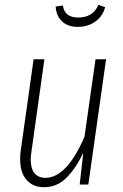

<svg xmlns="http://www.w3.org/2000/svg" viewBox="-20 -769 513 800"><path d="M64 -105Q64 -127 66 -139L120 -522H165L111 -137Q108 -119 108 -104Q108 -66 124 -47Q140 -28 169 -28Q258 -28 332 -199L378 -522H422L348 0H312L327 -132Q295 -66 256 -27.5Q217 11 164 11Q117 11 90.5 -19.5Q64 -50 64 -105ZM212 -742 242 -746Q246 -720 262 -708Q278 -696 306 -696Q368 -696 390 -749L418 -739Q408 -701 377 -679Q346 -657 304 -657Q263 -657 238.5 -680Q214 -703 212 -742Z"/></svg>

Font: Fira Sans Extra Condensed ExtraLight
Style: Italic
Weight: 275
Width: 3
Italic angle: -8°
Designer: Carrois Corporate & Edenspiekermann AG
Foundry: Carrois Corporate GbR & Edenspiekermann AG
Version: Version 4.203